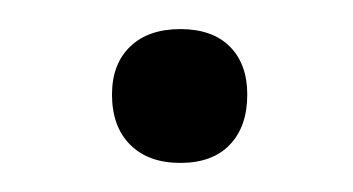

<svg xmlns="http://www.w3.org/2000/svg" viewBox="-20 -274 243 132"><path d="M57 -209Q57 -230 69.5 -242Q82 -254 104 -254Q126 -254 138 -242Q150 -230 150 -209Q150 -187 138 -174.5Q126 -162 104 -162Q82 -162 69.5 -174.5Q57 -187 57 -209Z"/></svg>

Font: Cormorant Infant Medium
Style: Italic
Weight: 500
Italic angle: -10°
Designer: Christian Thalmann (Catharsis Fonts)
Foundry: Catharsis Fonts
Version: Version 4.000